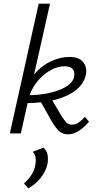

<svg xmlns="http://www.w3.org/2000/svg" viewBox="-20 -731 534 1052"><path d="M34 0 192 -711H254L94 0ZM352 5Q322 5 301.5 -15Q281 -35 259 -74L196 -186L257 -197L318 -94Q332 -72 343.5 -60Q355 -48 374 -48Q394 -48 411.5 -60Q429 -72 445 -91L468 -64Q439 -31 410.5 -13Q382 5 352 5ZM120 -166 121 -209Q197 -209 254.5 -222.5Q312 -236 346.5 -259Q381 -282 386 -311Q391 -338 378 -353Q365 -368 333 -368Q296 -368 255 -345Q214 -322 181 -280.5Q148 -239 135 -183H103Q119 -261 159.5 -313.5Q200 -366 253.5 -392.5Q307 -419 360 -419Q412 -419 435 -391.5Q458 -364 451 -324Q442 -276 400 -240.5Q358 -205 287 -185.5Q216 -166 120 -166ZM135 301 111 274Q135 254 151.5 228.5Q168 203 173 175Q178 150 174.5 130.5Q171 111 159 101L218 78Q236 93 240.5 116.5Q245 140 240 168Q235 192 220.5 217.5Q206 243 184 264.5Q162 286 135 301Z"/></svg>

Font: Ysabeau
Style: Italic
Weight: 400
Italic angle: -12°
Designer: Christian Thalmann (Catharsis Fonts)
Version: Version 2.000;gftools[0.9.27.dev2+g8671c4b]